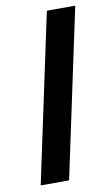

<svg xmlns="http://www.w3.org/2000/svg" viewBox="-82 -743 453 786"><g transform="rotate(-10 144.5 -350.0)"><path d="M22 0 171 -700H289L140 0Z"/></g></svg>

Font: Red Hat Text Medium
Style: Italic
Weight: 500
Italic angle: -12°
Designer: Pentagram / MCKL
Foundry: Pentagram / MCKL
Version: Version 1.003; Red Hat Text Medium Italic